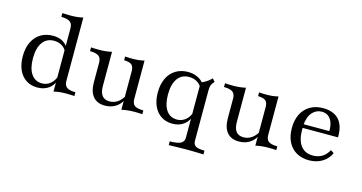

<svg xmlns="http://www.w3.org/2000/svg" viewBox="-83 -1000 2927 1554"><g transform="rotate(15 1380.0 -222.5)"><path d="M375.8 8.9V-521Q375.8 -558.1 354.8 -574.2Q333.9 -590.3 280.6 -591.9V-623.4Q296 -622.6 313.7 -621.8Q331.5 -621 350.8 -621Q379 -621 404.8 -623.8Q430.6 -626.6 454 -632.3V-102.4Q454 -65.3 474.6 -48.8Q495.2 -32.3 548.4 -31.5V0Q533.9 -0.8 516.1 -1.6Q498.4 -2.4 479.8 -2.4Q451.6 -2.4 425.4 0.4Q399.2 3.2 375.8 8.9ZM239.5 11.3Q185.5 11.3 145.2 -14.9Q104.8 -41.1 83.1 -89.5Q61.3 -137.9 61.3 -204Q61.3 -272.6 85.5 -322.6Q109.7 -372.6 153.6 -399.6Q197.6 -426.6 257.3 -426.6Q306.5 -426.6 340.3 -406Q374.2 -385.5 385.5 -354.8L379.8 -327.4Q369.4 -354.8 340.7 -372.2Q312.1 -389.5 274.2 -389.5Q212.9 -389.5 179 -342.3Q145.2 -295.2 145.2 -208.9Q145.2 -124.2 177.4 -77.4Q209.7 -30.6 267.7 -30.6Q308.1 -30.6 338.7 -56.9Q369.4 -83.1 383.1 -129L387.9 -99.2Q375 -46.8 335.5 -17.7Q296 11.3 239.5 11.3Z M805.6 11.3Q740.3 11.3 706 -29.8Q671.8 -71 671.8 -148.4V-312.9Q671.8 -350.8 650.4 -366.9Q629 -383.1 576.6 -383.9V-415.3Q589.5 -414.5 606.9 -413.7Q624.2 -412.9 644.4 -412.9Q672.6 -412.9 698 -415.7Q723.4 -418.5 750 -424.2V-137.9Q750 -84.7 770.6 -58.1Q791.1 -31.5 833.9 -31.5Q868.5 -31.5 898 -50.4Q927.4 -69.4 949.2 -106.5L948.4 -71Q927.4 -31.5 890.3 -10.1Q853.2 11.3 805.6 11.3ZM944.4 8.9V-312.9Q944.4 -351.6 926.2 -367.3Q908.1 -383.1 862.1 -383.9V-415.3Q874.2 -414.5 889.9 -413.7Q905.6 -412.9 923.4 -412.9Q950.8 -412.9 975.4 -415.7Q1000 -418.5 1022.6 -424.2V-102.4Q1022.6 -63.7 1043.5 -48Q1064.5 -32.3 1117.7 -31.5V0Q1104 -1.6 1086.7 -2Q1069.4 -2.4 1050.8 -2.4Q1022.6 -2.4 996.4 0.4Q970.2 3.2 944.4 8.9Z M1388.7 186.3V154.8Q1453.2 154 1480.2 139.9Q1507.3 125.8 1507.3 92.7V-371Q1524.2 -377.4 1539.9 -386.3Q1555.6 -395.2 1569.4 -406Q1583.1 -416.9 1593.5 -429L1615.3 -403.2Q1603.2 -391.9 1596.4 -380.6Q1589.5 -369.4 1587.1 -355.2Q1584.7 -341.1 1584.7 -321V96.8Q1584.7 129 1605.6 141.5Q1626.6 154 1679.8 154.8V186.3Q1660.5 185.5 1623.4 184.3Q1586.3 183.1 1545.2 183.1Q1516.1 183.1 1485.9 183.9Q1455.6 184.7 1430.2 185.1Q1404.8 185.5 1388.7 186.3ZM1371 11.3Q1316.9 11.3 1276.6 -14.9Q1236.3 -41.1 1214.5 -89.5Q1192.7 -137.9 1192.7 -203.2Q1192.7 -271.8 1216.9 -322.2Q1241.1 -372.6 1285.5 -399.6Q1329.8 -426.6 1389.5 -426.6Q1421.8 -426.6 1448.8 -417.3Q1475.8 -408.1 1494.8 -394Q1513.7 -379.8 1521 -364.5L1512.9 -331.5Q1500.8 -355.6 1472.6 -372.6Q1444.4 -389.5 1406.5 -389.5Q1344.4 -389.5 1310.5 -342.3Q1276.6 -295.2 1276.6 -208.1Q1276.6 -123.4 1308.5 -77Q1340.3 -30.6 1399.2 -30.6Q1439.5 -30.6 1471.4 -57.3Q1503.2 -83.9 1516.1 -132.3L1521 -106.5Q1508.9 -50.8 1469 -19.8Q1429 11.3 1371 11.3Z M1928.2 11.3Q1862.9 11.3 1828.6 -29.8Q1794.4 -71 1794.4 -148.4V-312.9Q1794.4 -350.8 1773 -366.9Q1751.6 -383.1 1699.2 -383.9V-415.3Q1712.1 -414.5 1729.4 -413.7Q1746.8 -412.9 1766.9 -412.9Q1795.2 -412.9 1820.6 -415.7Q1846 -418.5 1872.6 -424.2V-137.9Q1872.6 -84.7 1893.1 -58.1Q1913.7 -31.5 1956.5 -31.5Q1991.1 -31.5 2020.6 -50.4Q2050 -69.4 2071.8 -106.5L2071 -71Q2050 -31.5 2012.9 -10.1Q1975.8 11.3 1928.2 11.3ZM2066.9 8.9V-312.9Q2066.9 -351.6 2048.8 -367.3Q2030.6 -383.1 1984.7 -383.9V-415.3Q1996.8 -414.5 2012.5 -413.7Q2028.2 -412.9 2046 -412.9Q2073.4 -412.9 2098 -415.7Q2122.6 -418.5 2145.2 -424.2V-102.4Q2145.2 -63.7 2166.1 -48Q2187.1 -32.3 2240.3 -31.5V0Q2226.6 -1.6 2209.3 -2Q2191.9 -2.4 2173.4 -2.4Q2145.2 -2.4 2119 0.4Q2092.7 3.2 2066.9 8.9Z M2515.3 11.3Q2454 11.3 2409.3 -14.9Q2364.5 -41.1 2339.9 -89.9Q2315.3 -138.7 2315.3 -205.6Q2315.3 -273.4 2340.3 -323Q2365.3 -372.6 2411.3 -399.6Q2457.3 -426.6 2520.2 -426.6Q2575.8 -426.6 2615.7 -405.6Q2655.6 -384.7 2676.6 -340.7Q2697.6 -296.8 2696 -229H2366.9L2366.1 -259.7H2614.5Q2616.1 -300 2605.2 -330.6Q2594.4 -361.3 2572.2 -378.6Q2550 -396 2516.1 -396Q2470.2 -396 2437.9 -360.1Q2405.6 -324.2 2399.2 -252.4L2400.8 -250.8Q2400 -241.9 2399.6 -232.7Q2399.2 -223.4 2399.2 -212.9Q2399.2 -126.6 2434.7 -80.2Q2470.2 -33.9 2536.3 -33.9Q2578.2 -33.9 2611.7 -53.2Q2645.2 -72.6 2667.7 -114.5L2695.2 -96Q2671.8 -45.2 2624.6 -16.9Q2577.4 11.3 2515.3 11.3Z"/></g></svg>

Font: Playfair 12pt
Style: Regular
Weight: 400
Designer: Claus Eggers Sørensen
Foundry: Claus Eggers Sørensen
Version: Version 2.000;gftools[0.9.28]